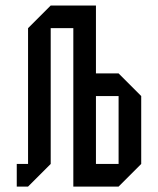

<svg xmlns="http://www.w3.org/2000/svg" viewBox="-20 -687 582 707"><path d="M83.3 0H41.7V-83.3H83.3V-583.3L166.7 -666.7H333.3V-416.7H416.7L500 -333.3V-83.3L416.7 0H250V-583.3H166.7V-83.3ZM333.3 -83.3H416.7V-333.3H333.3Z"/></svg>

Font: Yulong
Style: Regular
Weight: 400
Designer: GGBotNet
Foundry: f0n7.com
Version: 1.00